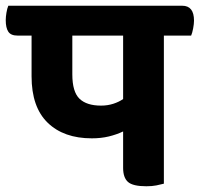

<svg xmlns="http://www.w3.org/2000/svg" viewBox="-61 -638 696 669"><path d="M510 -514V2Q499 5 484 8Q469 11 449 11Q402 11 385 -4Q368 -19 368 -53V-180Q345 -169 318 -162.5Q291 -156 259 -156Q161 -156 105 -210.5Q49 -265 49 -372V-514H0Q-23 -514 -32 -527.5Q-41 -541 -41 -568Q-41 -579 -38.5 -594Q-36 -609 -32 -618H574Q615 -618 615 -566Q615 -555 612 -539Q609 -523 605 -514ZM291 -270Q314 -270 334 -276.5Q354 -283 368 -293V-514H191V-379Q191 -318 216 -294Q241 -270 291 -270Z"/></svg>

Font: Baloo 2
Style: Bold
Weight: 700
Designer: Sarang Kulkarni and Ek Type
Foundry: Ek Type
Version: Version 1.640;hotconv 1.0.111;makeotfexe 2.5.65597; ttfautoh